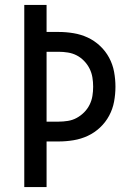

<svg xmlns="http://www.w3.org/2000/svg" viewBox="-20 -755 540 775"><path d="M78 0V-735H168V-626H217Q247 -626 277 -621Q307 -616 334 -603.5Q361 -591 383.5 -570Q406 -549 420.5 -522Q435 -495 440.5 -465Q446 -435 446 -405Q446 -375 440.5 -345Q435 -315 420.5 -288Q406 -261 383.5 -240Q361 -219 334 -206.5Q307 -194 277 -189Q247 -184 217 -184H168V0ZM168 -264H217Q235 -264 254 -267Q273 -270 289.5 -279Q306 -288 319.5 -301.5Q333 -315 341.5 -332Q350 -349 353 -367.5Q356 -386 356 -405Q356 -424 353 -442.5Q350 -461 341.5 -478Q333 -495 319.5 -509Q306 -523 289.5 -531.5Q273 -540 254 -543Q235 -546 217 -546H168Z"/></svg>

Font: Iosevka Term Medium
Style: Regular
Weight: 500
Monospace: yes
Designer: Belleve Invis
Foundry: Belleve Invis
Version: Version 26.3.1